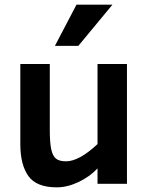

<svg xmlns="http://www.w3.org/2000/svg" viewBox="-20 -786 634 821"><path d="M397 0V-65.9Q363.8 -30.3 315.7 -7.6Q267.6 15.1 223.1 15.1Q136.2 15.1 101.6 -33Q66.9 -81.1 66.9 -169.9V-512.2H192.9V-230Q192.9 -175.8 199.2 -147Q205.6 -118.2 220 -107.2Q234.4 -96.2 262.2 -96.2Q318.4 -96.2 397 -169.9V-512.2H522.9V0ZM314.9 -589.8H214.8L307.1 -766.1H460.9Z"/></svg>

Font: Clear Sans
Style: Bold
Weight: 700
Foundry: Intel Corporation
Version: Version 1.00